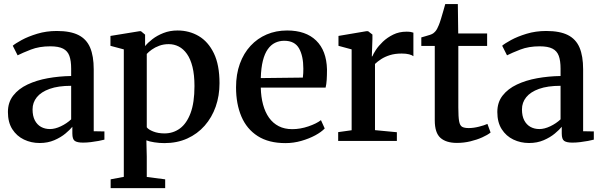

<svg xmlns="http://www.w3.org/2000/svg" viewBox="-20 -712 3040 970"><path d="M180.5 10.5Q137.5 10.5 101 -7Q64.5 -24.5 42.2 -59.2Q20 -94 20 -146Q20 -195 46.8 -229.2Q73.5 -263.5 119 -285Q164.5 -306.5 221.5 -316.8Q278.5 -327 339.5 -328V-365Q339.5 -405 330.5 -429.8Q321.5 -454.5 298.8 -466.2Q276 -478 234 -478Q178.5 -478 136 -461.5Q93.5 -445 69 -432.5L44.5 -481Q57 -492 89.5 -509.8Q122 -527.5 168 -541.5Q214 -555.5 267 -555.5Q335.5 -555.5 376.2 -535Q417 -514.5 435.2 -471.8Q453.5 -429 453.5 -362V-49L507.5 -48V-6.5Q496.5 -3.5 478 0Q459.5 3.5 438.8 6Q418 8.5 399.5 8.5Q370.5 8.5 358 0Q345.5 -8.5 345.5 -37.5V-71.5Q334 -57 310.8 -37.5Q287.5 -18 254.5 -3.8Q221.5 10.5 180.5 10.5ZM232.5 -60Q258 -60 287.5 -74Q317 -88 339.5 -109V-278.5Q274 -278.5 230.8 -263Q187.5 -247.5 166 -220.8Q144.5 -194 144.5 -159.5Q144.5 -126 156 -104Q167.5 -82 187.2 -71Q207 -60 232.5 -60Z M539 238.5V194L605.5 181.5V-462.5L538 -480.5V-530.5L685.5 -554.5H692L713 -537V-479Q726.5 -496 750 -514.2Q773.5 -532.5 805.8 -545.2Q838 -558 877 -558Q936 -558 984 -529.8Q1032 -501.5 1060.5 -442.8Q1089 -384 1089 -291.5Q1089 -228.5 1069.8 -173.5Q1050.5 -118.5 1014 -77Q977.5 -35.5 926 -12.2Q874.5 11 810.5 11Q785.5 11 759.8 7Q734 3 719.5 -3L721.5 79V182L814.5 194V238.5ZM811 -38Q855 -38 889 -63Q923 -88 942.8 -140.8Q962.5 -193.5 962.5 -277Q962.5 -333.5 952.5 -373.8Q942.5 -414 924.5 -439.5Q906.5 -465 883 -477Q859.5 -489 832.5 -489Q806.5 -489 784.8 -481Q763 -473 747 -461.5Q731 -450 721.5 -439.5V-69Q729.5 -57.5 754 -47.8Q778.5 -38 811 -38Z M1422 11Q1337.5 11 1282 -24.5Q1226.5 -60 1199.5 -123.5Q1172.5 -187 1172.5 -270.5Q1172.5 -337 1191.8 -390Q1211 -443 1245.8 -480.5Q1280.5 -518 1327.5 -538Q1374.5 -558 1430.5 -558Q1525 -558 1577.2 -507.2Q1629.5 -456.5 1632 -361.5Q1632 -330.5 1630.5 -308.2Q1629 -286 1625 -269.5H1297.5Q1298.5 -222.5 1309 -183.8Q1319.5 -145 1339.2 -117.2Q1359 -89.5 1388.2 -74.5Q1417.5 -59.5 1456.5 -59.5Q1497 -59.5 1538 -73.5Q1579 -87.5 1601.5 -105L1620.5 -63Q1603.5 -45 1572.5 -28.2Q1541.5 -11.5 1502.2 -0.2Q1463 11 1422 11ZM1297.5 -317.5 1510 -320Q1511.5 -330.5 1512 -342.5Q1512.5 -354.5 1512.5 -365Q1512.5 -429 1490.8 -467.5Q1469 -506 1416 -506Q1391 -506 1369.8 -495.8Q1348.5 -485.5 1332.8 -463.2Q1317 -441 1308 -405Q1299 -369 1297.5 -317.5Z M1688.5 0V-44.5L1756.5 -54V-462.5L1690 -480.5V-530.5L1831.5 -554.5H1839.5L1861.5 -537.5V-514.5L1858.5 -426.5L1861.5 -428Q1865.5 -439 1878.8 -459.5Q1892 -480 1914.2 -501.2Q1936.5 -522.5 1966.5 -537.2Q1996.5 -552 2033.5 -552Q2047 -552 2055.2 -550.5Q2063.5 -549 2068.5 -547V-428Q2062 -433.5 2047.2 -437.5Q2032.5 -441.5 2009.5 -441.5Q1975.5 -441.5 1950 -433.5Q1924.5 -425.5 1906 -413.5Q1887.5 -401.5 1874.5 -389V-54.5L1985 -44V0Z M2288.5 10Q2234 10 2205.2 -15.5Q2176.5 -41 2176.5 -104V-480H2108.5V-523Q2118 -526 2130 -529.2Q2142 -532.5 2152.5 -536Q2163 -539.5 2168.5 -543.5Q2175 -548.5 2180 -554.2Q2185 -560 2189 -568Q2193 -576 2197 -585.5Q2202 -597.5 2208 -617.2Q2214 -637 2219.8 -657.2Q2225.5 -677.5 2229.5 -691.5H2293L2295 -543H2441V-480H2295.5V-169Q2295.5 -121.5 2299.5 -99.5Q2303.5 -77.5 2315 -71.2Q2326.5 -65 2348 -65Q2372 -65 2399.8 -72Q2427.5 -79 2442.5 -86L2458.5 -42.5Q2443 -30 2416.2 -18Q2389.5 -6 2356.5 2Q2323.5 10 2288.5 10Z M2653 10.5Q2610 10.5 2573.5 -7Q2537 -24.5 2514.8 -59.2Q2492.5 -94 2492.5 -146Q2492.5 -195 2519.2 -229.2Q2546 -263.5 2591.5 -285Q2637 -306.5 2694 -316.8Q2751 -327 2812 -328V-365Q2812 -405 2803 -429.8Q2794 -454.5 2771.2 -466.2Q2748.5 -478 2706.5 -478Q2651 -478 2608.5 -461.5Q2566 -445 2541.5 -432.5L2517 -481Q2529.5 -492 2562 -509.8Q2594.5 -527.5 2640.5 -541.5Q2686.5 -555.5 2739.5 -555.5Q2808 -555.5 2848.8 -535Q2889.5 -514.5 2907.8 -471.8Q2926 -429 2926 -362V-49L2980 -48V-6.5Q2969 -3.5 2950.5 0Q2932 3.5 2911.2 6Q2890.5 8.5 2872 8.5Q2843 8.5 2830.5 0Q2818 -8.5 2818 -37.5V-71.5Q2806.5 -57 2783.2 -37.5Q2760 -18 2727 -3.8Q2694 10.5 2653 10.5ZM2705 -60Q2730.5 -60 2760 -74Q2789.5 -88 2812 -109V-278.5Q2746.5 -278.5 2703.2 -263Q2660 -247.5 2638.5 -220.8Q2617 -194 2617 -159.5Q2617 -126 2628.5 -104Q2640 -82 2659.8 -71Q2679.5 -60 2705 -60Z"/></svg>

Font: Merriweather 48pt SemiBold
Style: Regular
Weight: 600
Version: Version 2.100